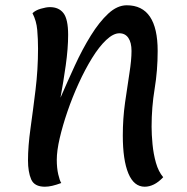

<svg xmlns="http://www.w3.org/2000/svg" viewBox="-20 -700 707 727"><path d="M150 7Q110 7 98 -21Q86 -49 86 -93Q86 -146 95.5 -214Q105 -282 114.5 -359.5Q124 -437 124 -516Q124 -552 121 -586.5Q118 -621 103 -650Q114 -661 134.5 -667Q155 -673 169 -673Q203 -673 220.5 -650Q238 -627 238 -568Q238 -517 229 -453Q220 -389 209 -330Q235 -390 263.5 -452Q292 -514 324 -565.5Q356 -617 390 -648.5Q424 -680 460 -680Q577 -680 577 -507Q577 -433 565.5 -363.5Q554 -294 554 -220Q554 -191 557.5 -154Q561 -117 570.5 -83.5Q580 -50 598 -29Q580 -10 562.5 -1.5Q545 7 528 7Q487 7 466 -43.5Q445 -94 445 -187Q445 -251 453.5 -311.5Q462 -372 470 -422.5Q478 -473 478 -507Q478 -539 466 -556.5Q454 -574 432 -574Q409 -574 382 -548.5Q355 -523 328.5 -480Q302 -437 278 -384.5Q254 -332 235.5 -278Q217 -224 206 -176.5Q195 -129 195 -95Q195 -64 200.5 -40Q206 -16 212 -7Q193 0 178 3.5Q163 7 150 7Z"/></svg>

Font: Paprika
Style: Regular
Weight: 400
Designer: Eduardo Rodriguez Tunni
Foundry: Eduardo Rodriguez Tunni
Version: Version 1.010; ttfautohint (v1.8.3)